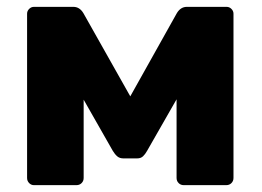

<svg xmlns="http://www.w3.org/2000/svg" viewBox="-20 -540 764 560"><path d="M79 0Q71 0 65 -6Q59 -12 59 -21V-500Q59 -508 65 -514Q71 -520 79 -520H194Q212 -520 223 -502L360 -259L496 -502Q507 -520 525 -520H641Q649 -520 655 -514Q661 -508 661 -500V-21Q661 -12 655 -6Q649 0 640 0H516Q507 0 501 -6Q495 -12 495 -21V-347L544 -336L409 -100Q404 -91 397.5 -84.5Q391 -78 380 -78H340Q329 -78 322 -84Q315 -90 309 -100L178 -330L224 -340V-21Q224 -12 218 -6Q212 0 203 0Z"/></svg>

Font: Rubik
Style: Bold
Weight: 700
Designer: Hubert and Fischer
Foundry: Hubert and Fischer
Version: Version 2.300;gftools[0.9.30]